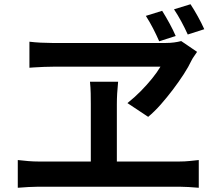

<svg xmlns="http://www.w3.org/2000/svg" viewBox="-20 -878 1040 907"><path d="M746 -827Q763 -800 780.5 -768Q798 -736 810 -708L732 -683Q719 -713 703 -744Q687 -775 669 -803ZM880 -858Q897 -832 914.5 -800.5Q932 -769 945 -740L867 -715Q853 -746 836.5 -776.5Q820 -807 802 -834ZM911 -633Q904 -622 897 -612.5Q890 -603 885 -593Q871 -563 848 -527.5Q825 -492 797 -455Q769 -418 739.5 -384.5Q710 -351 680 -326L582 -391Q616 -418 645 -447.5Q674 -477 698 -506.5Q722 -536 738 -563Q720 -563 681.5 -563Q643 -563 592 -563Q541 -563 486 -563Q431 -563 380 -563Q329 -563 290.5 -563Q252 -563 234 -563Q215 -563 187.5 -562Q160 -561 139.5 -559.5Q119 -558 119 -558V-681Q143 -678 172 -676.5Q201 -675 226 -675Q248 -675 289.5 -675Q331 -675 383.5 -675Q436 -675 492.5 -675Q549 -675 601.5 -675Q654 -675 696.5 -675Q739 -675 763 -675Q784 -675 802.5 -677.5Q821 -680 836 -684ZM532 -386Q532 -375 532 -350.5Q532 -326 532 -293Q532 -260 532 -225Q532 -190 532 -157Q532 -124 532 -98.5Q532 -73 532 -61H409Q409 -73 409 -98.5Q409 -124 409 -156.5Q409 -189 409 -224.5Q409 -260 409 -292.5Q409 -325 409 -350Q409 -375 409 -387Q409 -410 408.5 -437Q408 -464 405 -492H538Q535 -463 533.5 -436.5Q532 -410 532 -386ZM64 -122Q89 -119 114 -117Q139 -115 162 -115H827Q853 -115 876.5 -117.5Q900 -120 919 -122V9Q898 7 871 5.5Q844 4 827 4H162Q140 4 115 5.5Q90 7 64 9Z"/></svg>

Font: Noto Sans JP Thin SemiBold
Style: Regular
Weight: 600
Version: Version 2.004-H2;hotconv 1.0.118;makeotfexe 2.5.65603